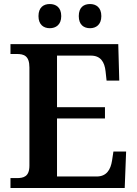

<svg xmlns="http://www.w3.org/2000/svg" viewBox="-20 -933 682 953"><path d="M427 -793C456 -793 483 -810 483 -853C483 -897 456 -913 427 -913C396 -913 371 -897 371 -853C371 -810 396 -793 427 -793ZM227 -793C257 -793 284 -810 284 -853C284 -897 257 -913 227 -913C197 -913 171 -897 171 -853C171 -810 197 -793 227 -793ZM32 0H599L606 -181H543L536 -135C529 -91 509 -57 460 -57H263V-345H501V-401H263V-657H431C479 -657 499 -626 504 -579L509 -533H572L567 -714H32V-665H63C98 -665 126 -657 126 -598V-111C126 -56 97 -49 63 -49H32Z"/></svg>

Font: Noto Serif Tamil SemiBold
Style: Regular
Weight: 600
Designer: Indian Type Foundry, Tom Grace, and the Monotype Design Team
Foundry: Monotype Imaging Inc.
Version: Version 2.004